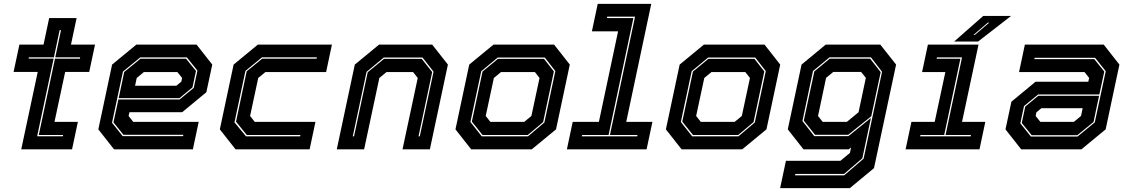

<svg xmlns="http://www.w3.org/2000/svg" viewBox="-20 -770 5812 990"><path d="M89.5 0 174.5 -399H50L80 -540H204.5L233.5 -677H375L346 -540H470L440 -399H316L261 -141.5H381.5L351.5 0ZM171.5 -67.5H304L305.5 -74H180L263.5 -467.5H392L393.5 -474.5H265L294.5 -614.5H287.5L258 -474.5H129L127.5 -468H256.5Z M993.5 -540 1074.5 -437 1044 -294.5 919.5 -191.5H647.5L643 -172L667 -141.5H1004.5L974.5 0H568L487 -103L558 -437L683 -540ZM939.5 -467 990.5 -404 972.5 -319.5 905.5 -264H592L620.5 -399L704 -467ZM943.5 -474H703L614 -401L557.5 -137L612.5 -68H924L925.5 -75H616.5L565 -139L590.5 -257H906L979 -317L998 -406ZM894.5 -398.5H722L685 -368L676.5 -328H889.5L915 -349L919 -368Z M1194.5 0 1113.5 -103 1184.5 -437 1309.5 -540H1691.5L1661.5 -398.5H1348.5L1311.5 -368L1269.5 -172L1293.5 -141.5H1606.5L1576.5 0ZM1248.5 -67H1527.5L1529 -74H1252.5L1197 -142.5L1252 -402.5L1332 -467.5H1612.5L1614 -474.5H1331L1245.5 -404.5L1189 -139Z M1716.5 0 1809.5 -437 1934.5 -540H2208.5L2289.5 -437L2196.5 0H2055.5L2134 -368L2110 -398.5H1973L1936 -368L1857.5 0ZM1799 -67H1805.5L1876 -397.5L1960 -466.5H2154.5L2208.5 -398.5L2138 -67H2144.5L2215.5 -400.5L2158.5 -473.5H1959L1870 -399.5Z M2409.5 0 2328.5 -103 2399.5 -437 2524.5 -540H2837L2918 -437L2847 -103L2722 0ZM2464 -67H2702.5L2787 -138.5L2843.5 -403.5L2789 -473.5H2546.5L2461.5 -403L2405.5 -141ZM2468 -74 2413 -143 2468 -401 2547.5 -466.5H2785L2836 -401.5L2780.5 -140.5L2701.5 -74ZM2508.5 -141.5H2683L2720 -172L2762 -368L2738 -398.5H2563.5L2526.5 -368L2484.5 -172Z M2903 0 2933 -141.5H3068L3167 -608.5H3032L3062 -750H3338L3209 -141.5H3344L3314 0ZM2980 -67H3265.5L3267 -74H3125L3254.5 -684H3111L3109.5 -677H3246L3118 -74H2981.5Z M3494.5 0 3413.5 -103 3484.5 -437 3609.5 -540H3922L4003 -437L3932 -103L3807 0ZM3549 -67H3787.5L3872 -138.5L3928.5 -403.5L3874 -473.5H3631.5L3546.5 -403L3490.5 -141ZM3553 -74 3498 -143 3553 -401 3632.5 -466.5H3870L3921 -401.5L3865.5 -140.5L3786.5 -74ZM3593.5 -141.5H3768L3805 -172L3847 -368L3823 -398.5H3648.5L3611.5 -368L3569.5 -172Z M4002.5 200 4032.5 59H4313.5L4362.5 18.5L4368.5 -10L4356.5 0H4123L4042 -103L4113 -437L4237.5 -540H4519L4600.5 -437L4486.5 97L4362 200ZM4079.5 134H4333L4433 48L4528 -400L4470.5 -474.5H4257.5L4172 -404L4117.5 -146L4178.5 -68H4354.5L4470.5 -161.5L4426.5 46L4332 127H4081ZM4182.5 -75 4124.5 -148 4179 -402 4258.5 -467.5H4466.5L4521 -398L4472.5 -170.5L4353.5 -75ZM4222 -141.5H4346.5L4407 -191.5L4444.5 -368.5L4420 -399H4276.5L4239.5 -368.5L4198 -172Z M4649.5 0 4679.5 -141.5H4799.5L4854.5 -398.5H4734.5L4764.5 -540H5025.5L4940.5 -141.5H5060.5L5030.5 0ZM4724.5 -67H4985L4986.5 -74H4855.5L4940.5 -474H4811L4809.5 -467H4932L4848.5 -74H4726ZM4900 -556 5050 -688H5193.5L5023.5 -556ZM4999.5 -590H5006.5L5080.5 -653H5073Z M5245.5 0 5164.5 -103 5195 -245.5 5319.5 -348.5H5591.5L5596 -368L5572 -398.5H5234.5L5264.5 -540H5671L5752 -437L5681 -103L5556 0ZM5299.5 -73 5248.5 -136 5266.5 -220.5 5333.5 -276H5647L5618.5 -141L5535 -73ZM5295.5 -66H5536L5625 -139L5681.5 -403L5626.5 -472H5315L5313.5 -465H5622.5L5674 -401L5648.5 -283H5333L5260 -223L5241 -134ZM5344.5 -141.5H5517L5554 -172L5562.5 -212H5349.5L5324 -191L5320 -172Z"/></svg>

Font: Tourney ExtraBold
Style: Italic
Weight: 800
Italic angle: -12°
Version: Version 1.015